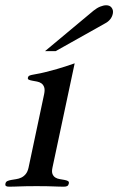

<svg xmlns="http://www.w3.org/2000/svg" viewBox="-63 -700 445 722"><path d="M134.3 -69.8Q130.9 -54.2 134.5 -45.4Q138.2 -36.6 145.5 -32.2Q152.8 -27.8 162.1 -26.4Q171.4 -24.9 179.4 -23.4Q187.5 -22 192.4 -19.3Q197.3 -16.6 195.8 -9.8Q194.3 -2.9 189.9 -0.5Q185.5 2 177.2 2Q168 2 158.4 1.7Q148.9 1.5 137.2 1Q125.5 0.5 110.4 0.2Q95.2 0 74.7 0Q54.2 0 38.8 0.2Q23.4 0.5 11.5 1Q-0.5 1.5 -10 1.7Q-19.5 2 -28.8 2Q-37.1 2 -40.5 -0.5Q-43.9 -2.9 -42.5 -9.8Q-41 -16.6 -34.9 -19.3Q-28.8 -22 -20.3 -23.4Q-11.7 -24.9 -2 -26.4Q7.8 -27.8 17.1 -32.2Q26.4 -36.6 33.7 -45.4Q41 -54.2 44.4 -69.8L103 -346.2Q106.4 -362.8 103 -372.3Q99.6 -381.8 92.5 -386.7Q85.4 -391.6 76.2 -393.3Q66.9 -395 58.8 -396.5Q50.8 -397.9 45.7 -400.1Q40.5 -402.3 42 -408.2Q43 -412.6 45.9 -414.6Q48.8 -416.5 55.9 -418.2Q63 -419.9 75.2 -421.9Q87.4 -423.8 106.4 -428.5Q125.5 -433.1 152.8 -440.9Q180.2 -448.7 217.8 -461.9ZM106.4 -507.8 289.1 -660.2Q301.8 -670.4 314.2 -675.3Q326.7 -680.2 336.4 -680.2Q350.1 -680.2 356.9 -670.9Q363.8 -661.6 361.3 -648.9Q358.9 -636.7 351.3 -627.4Q343.8 -618.2 333.5 -612.8L146.5 -507.8Z"/></svg>

Font: XB Zar
Style: Italic
Weight: 400
Italic angle: -12°
Designer: Behnam
Foundry: Irmug
Version: Version 8.005 2009